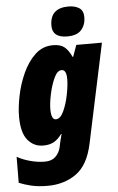

<svg xmlns="http://www.w3.org/2000/svg" viewBox="-75 -821 677 1104"><g transform="rotate(-5 263.5 -268.5)"><path d="M449 -708Q449 -746 424.5 -761.5Q400 -777 363 -777Q256 -777 256 -675Q256 -606 342 -606Q399 -606 424 -635.5Q449 -665 449 -708ZM208 -197Q208 -233 219 -284.5Q230 -336 248.5 -376Q267 -416 292 -416Q320 -416 320 -362Q320 -325 309.5 -272Q299 -219 280 -178Q261 -137 235 -137Q208 -137 208 -197ZM415 21 537 -553H389L365 -486H362Q343 -527 320 -545Q297 -563 255 -563Q195 -563 152 -522.5Q109 -482 80.5 -419.5Q52 -357 38.5 -290Q25 -223 25 -171Q25 -78 60 -35.5Q95 7 149 7Q187 7 211.5 -7Q236 -21 257 -50H260Q255 -34 252 -19.5Q249 -5 246 6L242 26Q234 58 212 79Q190 100 151 100Q109 100 65.5 88Q22 76 -9 58L-10 208Q21 221 61 230.5Q101 240 155 240Q250 240 319.5 191Q389 142 415 21Z"/></g></svg>

Font: Noto Sans Display SemiCondensed Black
Style: Italic
Weight: 900
Width: 4
Designer: Monotype Design team
Foundry: Monotype Imaging Inc.
Version: 1.000